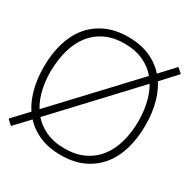

<svg xmlns="http://www.w3.org/2000/svg" viewBox="-168 -889 1041 1057"><g transform="rotate(30 353.0 -360.0)"><path d="M36 13 130 -87 143 -101 597 -587 605 -595 703.5 -702 672.5 -729.5 581 -631 571 -621 116 -135 105 -123 5 -16ZM353 15Q433.5 15 494 -12.8Q554.5 -40.5 595 -90Q635.5 -139.5 655.8 -208.5Q676 -277.5 676 -360Q676 -442.5 655.8 -511.5Q635.5 -580.5 595 -630Q554.5 -679.5 494 -707.2Q433.5 -735 353 -735Q272.5 -735 212 -707.2Q151.5 -679.5 111 -630Q70.5 -580.5 50.2 -511.5Q30 -442.5 30 -360Q30 -277.5 50.2 -208.5Q70.5 -139.5 111 -90Q151.5 -40.5 212 -12.8Q272.5 15 353 15ZM353 -27Q283.5 -27 231.2 -51.5Q179 -76 144 -120.2Q109 -164.5 91.8 -225.8Q74.5 -287 75 -360Q76 -433 93.5 -494.2Q111 -555.5 145.5 -599.8Q180 -644 231.8 -668.5Q283.5 -693 353 -693Q422.5 -693 474.5 -668.5Q526.5 -644 561.2 -599.8Q596 -555.5 613.5 -494.2Q631 -433 631 -360Q631 -287 613.5 -225.8Q596 -164.5 561.2 -120.2Q526.5 -76 474.5 -51.5Q422.5 -27 353 -27Z"/></g></svg>

Font: Vela Sans GX ExtLt
Style: Regular
Weight: 200
Designer: Principal design: Mikhail Sharanda - project Manrope.
Design modification: Ravid Balaliev
Foundry: Mikhail Sharanda
Version: Version 1.001